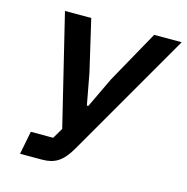

<svg xmlns="http://www.w3.org/2000/svg" viewBox="-103 -797 873 896"><g transform="rotate(15 333.0 -349.0)"><path d="M72 0H177C238 0 275 -21 315 -90L666 -698H533L392 -445L322 -298H315L287 -449L229 -698H102L232 -163L202 -112H94Z"/></g></svg>

Font: Braiins Sans SemiBold
Style: Italic
Weight: 600
Italic angle: -11.31°
Designer: Mike Abbink, Paul van der Laan, Pieter van Rosmalen, Jiri Chlebus, Lubos Buracinsky
Foundry: Bold Monday, Sudetype
Version: Version 1.000;hotconv 1.0.109;makeotfexe 2.5.65596